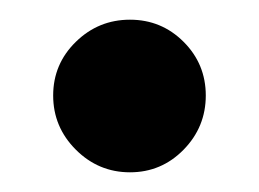

<svg xmlns="http://www.w3.org/2000/svg" viewBox="-20 -167 263 195"><path d="M166.5 -124.5Q189 -102 189 -70Q189 -38 166.5 -15Q144 8 112 8Q80 8 57 -15Q34 -38 34 -70Q34 -102 57 -124.5Q80 -147 112 -147Q144 -147 166.5 -124.5Z"/></svg>

Font: Hind Jalandhar SemiBold
Style: Regular
Weight: 600
Designer: Namrata Goyal
Foundry: Indian Type Foundry
Version: Version 0.702;PS 1.0;hotconv 1.0.81;makeotf.lib2.5.63406